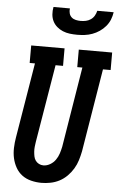

<svg xmlns="http://www.w3.org/2000/svg" viewBox="-63 -998 653 1049"><g transform="rotate(5 264.0 -473.5)"><path d="M205 8Q176 8 148 1Q120 -6 98.5 -22Q77 -38 63.5 -62Q50 -86 44 -113Q38 -140 39 -169.5Q40 -199 45 -228L113 -639H84V-735H267V-639H226L155 -212Q153 -199 151.5 -185.5Q150 -172 151 -158.5Q152 -145 154.5 -132.5Q157 -120 164 -110Q171 -100 182.5 -94Q194 -88 207 -88Q226 -88 244 -98.5Q262 -109 273.5 -125.5Q285 -142 291 -160.5Q297 -179 301 -198L373 -639H345V-735H528V-639H486L411 -183Q406 -158 398.5 -133.5Q391 -109 377.5 -86.5Q364 -64 345 -45Q326 -26 303 -14Q280 -2 254.5 3Q229 8 205 8ZM329 -815Q308 -815 288 -817.5Q268 -820 250 -827.5Q232 -835 217.5 -847.5Q203 -860 194.5 -877Q186 -894 184.5 -914.5Q183 -935 187 -955H277Q275 -941 278.5 -928Q282 -915 291.5 -906.5Q301 -898 314.5 -895Q328 -892 341 -892Q356 -892 370 -895Q384 -898 396.5 -906.5Q409 -915 416.5 -928Q424 -941 427 -955H517Q514 -934 506 -914Q498 -894 483.5 -877Q469 -860 450.5 -847.5Q432 -835 411.5 -827.5Q391 -820 370 -817.5Q349 -815 329 -815Z"/></g></svg>

Font: Iosevka Slab Oblique
Style: Bold
Weight: 700
Italic angle: -9°
Monospace: yes
Designer: Belleve Invis
Foundry: Belleve Invis
Version: Version 11.1.1; ttfautohint (v1.8.3)